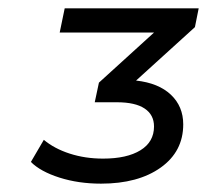

<svg xmlns="http://www.w3.org/2000/svg" viewBox="-20 -762 496 460"><path d="M447 -697 306 -569Q360 -563 389.5 -535Q419 -507 419 -464Q419 -399 365 -360.5Q311 -322 222 -322Q168 -322 122.5 -336.5Q77 -351 54 -374L85 -427Q110 -406 147 -394Q184 -382 227 -382Q284 -382 316.5 -402Q349 -422 349 -459Q349 -487 326.5 -502Q304 -517 260 -517H207L217 -564L349 -684H123L135 -742H456Z"/></svg>

Font: Idrija
Style: Italic
Weight: 500
Italic angle: -11.3°
Designer: Julieta Ulanovsky
Foundry: Julieta Ulanovsky
Version: Version 7.200